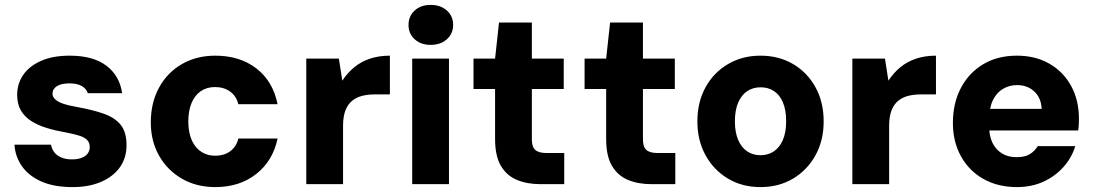

<svg xmlns="http://www.w3.org/2000/svg" viewBox="-20 -751 4466 783"><path d="M276 12Q201 12 149.5 -10.5Q98 -33 70 -72.5Q42 -112 39 -161H188Q191 -144 201 -130.5Q211 -117 229.5 -109Q248 -101 273 -101Q297 -101 313.5 -107.5Q330 -114 338 -125.5Q346 -137 346 -151Q346 -170 334.5 -181Q323 -192 301 -198.5Q279 -205 248 -211Q207 -218 171 -229Q135 -240 108 -257Q81 -274 65.5 -300Q50 -326 50 -364Q50 -410 75 -446Q100 -482 148 -503Q196 -524 264 -524Q360 -524 414 -483Q468 -442 478 -371H338Q332 -390 313 -400.5Q294 -411 263 -411Q230 -411 212 -399.5Q194 -388 194 -369Q194 -357 204.5 -346.5Q215 -336 236.5 -328.5Q258 -321 292 -315Q359 -303 404 -287Q449 -271 472.5 -241.5Q496 -212 496 -159Q496 -107 469 -69Q442 -31 392.5 -9.5Q343 12 276 12Z M858 12Q781 12 721.5 -22.5Q662 -57 628.5 -116.5Q595 -176 595 -252Q595 -332 628.5 -393.5Q662 -455 721.5 -489.5Q781 -524 858 -524Q958 -524 1025.5 -472Q1093 -420 1112 -326H952Q944 -359 918.5 -377.5Q893 -396 857 -396Q823 -396 798.5 -379Q774 -362 761 -330.5Q748 -299 748 -256Q748 -224 755.5 -198Q763 -172 777 -154Q791 -136 811.5 -126Q832 -116 857 -116Q882 -116 901 -124Q920 -132 933.5 -148Q947 -164 952 -186H1112Q1093 -95 1025 -41.5Q957 12 858 12Z M1229 0V-512H1362L1376 -422Q1397 -454 1425 -477Q1453 -500 1489.5 -512Q1526 -524 1570 -524V-366H1508Q1480 -366 1456.5 -360Q1433 -354 1415.5 -339.5Q1398 -325 1388.5 -300Q1379 -275 1379 -238V0Z M1661 0V-512H1811V0ZM1736 -568Q1696 -568 1671 -591Q1646 -614 1646 -649Q1646 -685 1671 -708Q1696 -731 1736 -731Q1777 -731 1802.5 -708Q1828 -685 1828 -649Q1828 -614 1802.5 -591Q1777 -568 1736 -568Z M2184 0Q2129 0 2087.5 -17.5Q2046 -35 2022.5 -75Q1999 -115 1999 -184V-388H1911V-512H1999L2015 -659H2149V-512H2279V-388H2149V-182Q2149 -152 2163 -139.5Q2177 -127 2209 -127H2281V0Z M2637 0Q2582 0 2540.5 -17.5Q2499 -35 2475.5 -75Q2452 -115 2452 -184V-388H2364V-512H2452L2468 -659H2602V-512H2732V-388H2602V-182Q2602 -152 2616 -139.5Q2630 -127 2662 -127H2734V0Z M3081 12Q3007 12 2949 -22.5Q2891 -57 2857.5 -117.5Q2824 -178 2824 -256Q2824 -335 2857.5 -395.5Q2891 -456 2949.5 -490Q3008 -524 3081 -524Q3156 -524 3214 -490Q3272 -456 3305.5 -395.5Q3339 -335 3339 -256Q3339 -178 3305.5 -117.5Q3272 -57 3214 -22.5Q3156 12 3081 12ZM3081 -118Q3112 -118 3135.5 -133.5Q3159 -149 3172.5 -180Q3186 -211 3186 -256Q3186 -302 3173 -333Q3160 -364 3136.5 -379.5Q3113 -395 3082 -395Q3051 -395 3027.5 -379.5Q3004 -364 2990.5 -333Q2977 -302 2977 -256Q2977 -211 2990.5 -180Q3004 -149 3027.5 -133.5Q3051 -118 3081 -118Z M3456 0V-512H3589L3603 -422Q3624 -454 3652 -477Q3680 -500 3716.5 -512Q3753 -524 3797 -524V-366H3735Q3707 -366 3683.5 -360Q3660 -354 3642.5 -339.5Q3625 -325 3615.5 -300Q3606 -275 3606 -238V0Z M4127 12Q4050 12 3991 -21Q3932 -54 3899 -113.5Q3866 -173 3866 -250Q3866 -330 3898.5 -392Q3931 -454 3989.5 -489Q4048 -524 4127 -524Q4203 -524 4260 -491Q4317 -458 4348.5 -400Q4380 -342 4380 -267Q4380 -257 4379.5 -244.5Q4379 -232 4377 -219H3973V-307H4228Q4226 -352 4198 -378Q4170 -404 4128 -404Q4096 -404 4070 -388.5Q4044 -373 4029 -342Q4014 -311 4014 -263V-234Q4014 -197 4027 -169.5Q4040 -142 4065 -126Q4090 -110 4125 -110Q4160 -110 4180 -122.5Q4200 -135 4212 -155H4365Q4351 -108 4317 -70Q4283 -32 4235 -10Q4187 12 4127 12Z"/></svg>

Font: DM Sans 12pt Black
Style: Regular
Weight: 900
Version: Version 4.004;gftools[0.9.30]